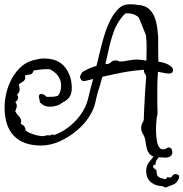

<svg xmlns="http://www.w3.org/2000/svg" viewBox="-20 -636 841 880"><path d="M730 86Q726 86 721.5 85.5Q717 85 713 85H709Q682 85 669.5 73.5Q657 62 653 45Q649 28 646.5 9.5Q644 -9 635 -22Q632 -27 629.5 -33.5Q627 -40 627 -49Q627 -63 633 -73Q639 -83 639 -88Q639 -103 640.5 -131Q642 -159 643.5 -187.5Q645 -216 646 -230Q647 -246 648.5 -263.5Q650 -281 650 -281Q649 -295 644 -298.5Q639 -302 640 -316Q591 -313 543.5 -304Q496 -295 449 -284L437 -241Q425 -207 418.5 -173.5Q412 -140 393 -108Q372 -72 335.5 -40.5Q299 -9 255.5 11Q212 31 168 31Q87 31 44 -13Q1 -57 1 -144Q1 -176 9.5 -211.5Q18 -247 36 -279Q54 -311 81.5 -334Q109 -357 146 -363Q154 -365 162.5 -366.5Q171 -368 181 -368Q246 -368 277.5 -328.5Q309 -289 309 -233Q309 -205 297 -189.5Q285 -174 266 -166Q244 -147 208 -147Q183 -147 170 -161Q160 -166 162 -178Q161 -179 161 -180Q161 -181 160 -182Q158 -190 158 -193Q158 -205 169 -205Q182 -205 192 -193Q194 -193 195 -192.5Q196 -192 197 -192Q208 -192 221 -192.5Q234 -193 245 -197Q260 -212 260 -244Q260 -270 245 -289.5Q230 -309 207 -319H201Q182 -319 168 -317.5Q154 -316 134 -313Q130 -297 119.5 -295Q109 -293 96 -291L95 -290Q97 -275 92.5 -269Q88 -263 81 -259.5Q74 -256 66 -249L67 -245Q70 -235 70 -226Q70 -214 60 -204L58 -202Q63 -194 63 -189Q63 -177 50 -168Q57 -161 57 -151Q57 -146 55 -140Q53 -134 50 -126L51 -124Q57 -113 67 -103Q77 -93 77 -79Q77 -76 76.5 -73.5Q76 -71 75 -68Q96 -61 97 -39L98 -38Q105 -31 120 -25Q135 -19 150.5 -15.5Q166 -12 176 -12Q182 -12 187.5 -14Q193 -16 199 -16Q206 -16 209 -15L210 -16Q221 -22 228 -17Q284 -37 327.5 -83.5Q371 -130 384 -185Q389 -208 395 -230Q401 -252 407 -274L370 -265Q360 -262 353.5 -269Q347 -276 347 -284Q347 -291 352 -296Q354 -305 363 -309Q390 -325 422 -334Q426 -348 429 -361Q432 -374 435 -387Q439 -403 446 -431Q453 -459 463.5 -490.5Q474 -522 489.5 -550.5Q505 -579 524.5 -597.5Q544 -616 569 -616Q581 -616 590 -616Q599 -616 606 -614Q646 -612 665.5 -592.5Q685 -573 693 -544.5Q701 -516 703 -487Q705 -474 705 -461.5Q705 -449 705 -437V-403Q705 -393 705.5 -380.5Q706 -368 706 -353Q721 -352 735.5 -347Q750 -342 763 -332Q773 -325 773 -315Q773 -299 754 -299Q743 -299 730.5 -302Q718 -305 704 -307Q703 -291 702 -275Q701 -259 701 -243V-158Q701 -156 701.5 -145.5Q702 -135 702 -124Q702 -116 701.5 -110Q701 -104 699 -103Q698 -96 696.5 -78Q695 -60 695 -39Q695 -11 700 14.5Q705 40 720 48H733Q738 48 741 45Q748 40 753 40Q767 40 769 55Q770 58 770 63Q770 70 764.5 77Q759 84 745 86Q741 87 737.5 86.5Q734 86 730 86ZM463 -342Q466 -342 469.5 -342.5Q473 -343 477 -343Q486 -348 492 -353.5Q498 -359 510 -359Q515 -359 519.5 -357.5Q524 -356 528 -354Q546 -354 566.5 -358.5Q587 -363 606 -363Q617 -363 628 -361.5Q639 -360 651 -358Q651 -371 651.5 -386.5Q652 -402 652 -418Q652 -447 649 -475L646 -482Q645 -485 639.5 -498Q634 -511 627.5 -528Q621 -545 615 -557Q595 -575 565 -575Q560 -575 558 -576Q548 -570 537.5 -556Q527 -542 519 -528.5Q511 -515 508 -508Q492 -468 482 -426Q472 -384 463 -342ZM738 224Q728 217 715.5 216.5Q703 216 689 210Q685 208 675.5 202Q666 196 658 182.5Q650 169 650 146Q650 121 667 102Q672 97 676 91Q680 85 687 79Q692 75 698.5 71.5Q705 68 710 68Q732 68 732 77Q732 79 721 81.5Q710 84 707 86Q703 90 698.5 97Q694 104 692 119Q683 119 681.5 126Q680 133 694 141Q698 143 697.5 148.5Q697 154 699 157V161Q699 168 706 174Q713 180 722 182Q724 182 725 181.5Q726 181 727 182Q739 191 748 175Q756 178 760 178Q765 178 770 170Q775 162 783 162Q801 162 801 175Q801 182 795 191Q788 204 773 210.5Q758 217 738 224Z"/></svg>

Font: Are You Serious
Style: Regular
Weight: 400
Designer: Robert E. Leuschke
Foundry: Robert E. Leuschke
Version: Version 1.100